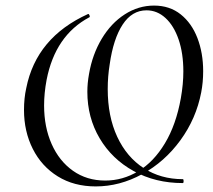

<svg xmlns="http://www.w3.org/2000/svg" viewBox="-20 -656 762 688"><path d="M66 -262Q66 -304 74 -340Q110 -522 296 -606Q299 -606 301 -600.5Q303 -595 300 -594Q178 -529 147 -370Q138 -322 138 -278Q138 -201 165 -140Q192 -79 241.5 -44Q291 -9 357 -9Q420 -9 475.5 -42.5Q531 -76 571 -142.5Q611 -209 628 -304Q637 -355 637 -400Q637 -465 620 -514.5Q603 -564 573 -591.5Q543 -619 505 -619Q453 -619 419.5 -568Q386 -517 373 -425Q366 -382 366 -337Q366 -239 400 -166Q434 -93 495 -53.5Q556 -14 635 -14Q638 -14 638 -7Q638 0 635 0Q537 0 459 -43Q381 -86 337 -160.5Q293 -235 293 -327Q293 -358 299 -391Q311 -461 344.5 -517Q378 -573 427 -604.5Q476 -636 532 -636Q588 -636 627.5 -604.5Q667 -573 687.5 -519.5Q708 -466 708 -401Q708 -361 701 -325Q683 -231 626.5 -153.5Q570 -76 489.5 -32Q409 12 323 12Q245 12 187 -24Q129 -60 97.5 -122.5Q66 -185 66 -262Z"/></svg>

Font: Cormorant Garamond
Style: Italic
Weight: 400
Italic angle: -10°
Designer: Christian Thalmann (Catharsis Fonts)
Foundry: Catharsis Fonts
Version: Version 4.000